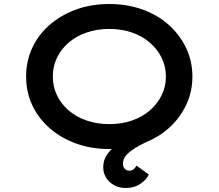

<svg xmlns="http://www.w3.org/2000/svg" viewBox="-20 -732 1089 956"><path d="M606 204Q559 204 526.5 174.5Q494 145 494 100Q494 63 516 33.5Q538 4 572.5 -20Q607 -44 645.5 -62Q684 -80 717 -94L740 -41Q724 -32 700 -20.5Q676 -9 651.5 6Q627 21 609.5 40Q592 59 592 83Q592 98 601 108Q610 118 624 118Q637 118 645.5 110.5Q654 103 660 93L721 137Q711 161 680 182.5Q649 204 606 204ZM524 10Q434 10 358.5 -17.5Q283 -45 227 -94Q171 -143 140.5 -208.5Q110 -274 110 -351Q110 -428 140.5 -493.5Q171 -559 227 -608Q283 -657 358.5 -684.5Q434 -712 524 -712Q614 -712 690 -684.5Q766 -657 821 -607.5Q876 -558 907 -492.5Q938 -427 938 -351Q938 -275 907 -209.5Q876 -144 821 -94.5Q766 -45 690 -17.5Q614 10 524 10ZM524 -114Q586 -114 637.5 -132Q689 -150 726.5 -182.5Q764 -215 785 -258Q806 -301 806 -351Q806 -401 785 -444Q764 -487 726.5 -519.5Q689 -552 637.5 -570Q586 -588 524 -588Q463 -588 411 -570Q359 -552 321.5 -519.5Q284 -487 263.5 -444Q243 -401 243 -351Q243 -301 263.5 -258Q284 -215 321.5 -182.5Q359 -150 411 -132Q463 -114 524 -114Z"/></svg>

Font: Lexend Tera Medium
Style: Regular
Weight: 500
Designer: Bonnie Shaver-Troup, Thomas Jockin
Foundry: Lexend
Version: Version 1.007